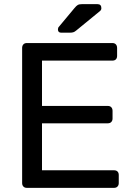

<svg xmlns="http://www.w3.org/2000/svg" viewBox="-20 -908 646 928"><path d="M110 0Q99 0 93 -6.5Q87 -13 87 -23V-676Q87 -687 93 -693.5Q99 -700 110 -700H523Q534 -700 540 -693.5Q546 -687 546 -676V-638Q546 -627 540 -621Q534 -615 523 -615H183V-396H501Q512 -396 518 -389.5Q524 -383 524 -372V-335Q524 -325 518 -318.5Q512 -312 501 -312H183V-85H531Q542 -85 548 -79Q554 -73 554 -62V-23Q554 -13 548 -6.5Q542 0 531 0ZM276 -750Q260 -750 260 -766Q260 -774 265 -779L340 -869Q349 -880 356 -884Q363 -888 377 -888H451Q470 -888 470 -868Q470 -861 465 -856L349 -761Q341 -754 334 -752Q327 -750 316 -750Z"/></svg>

Font: Rubik Light
Style: Regular
Weight: 400
Version: Version 2.101